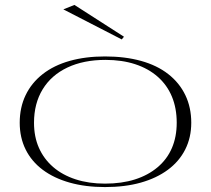

<svg xmlns="http://www.w3.org/2000/svg" viewBox="-20 -744 856 779"><path d="M406 -515Q487 -515 552 -497Q617 -479 662.5 -443.5Q708 -408 732 -358Q756 -308 756 -246Q756 -186 731.5 -137.5Q707 -89 661 -55Q615 -21 551 -3Q487 15 406 15Q327 15 263 -3Q199 -21 153.5 -55Q108 -89 84 -137.5Q60 -186 60 -246Q60 -308 84 -358Q108 -408 153.5 -443.5Q199 -479 263 -497Q327 -515 406 -515ZM408 -501Q319 -501 253.5 -470Q188 -439 153 -381.5Q118 -324 118 -246Q118 -189 138 -144Q158 -99 195.5 -66.5Q233 -34 286.5 -16.5Q340 1 406 1Q474 1 527.5 -16Q581 -33 619.5 -65.5Q658 -98 677.5 -143.5Q697 -189 697 -246Q697 -305 677.5 -352Q658 -399 620 -432.5Q582 -466 528.5 -483.5Q475 -501 408 -501ZM474 -584 237 -706 282 -724 483 -595Z"/></svg>

Font: Kalnia SemiExpanded ExtraLight
Style: Regular
Weight: 250
Width: 6
Designer: Frida Medrano
Foundry: Frida Medrano
Version: Version 1.105